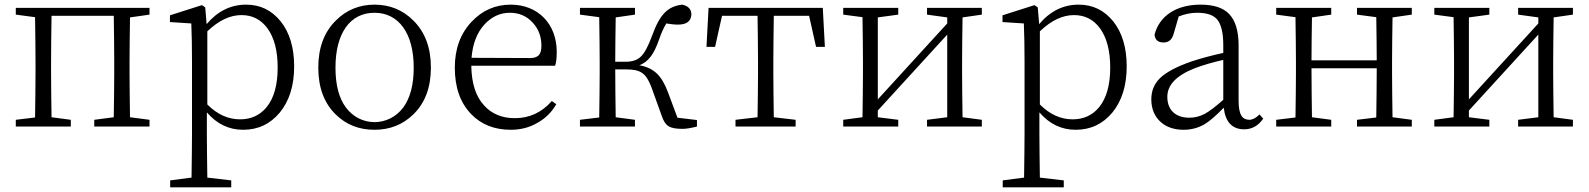

<svg xmlns="http://www.w3.org/2000/svg" viewBox="-20 -545 6844 827"><path d="M285 0V-29L202 -40C201 -113 200 -176 200 -227V-284C200 -339 201 -404 202 -477H470C471 -404 472 -339 472 -284V-227C472 -176 471 -113 470 -40L386 -29V0H624V-29L540 -40C539 -113 538 -176 538 -227V-284C538 -335 539 -397 540 -470L624 -482V-511H48V-482L131 -471C132 -398 133 -335 133 -284V-227C133 -176 132 -114 131 -39L48 -29V0Z M976 262V232L873 220C872 140 871 77 871 32V-61C914 -11 966 14 1027 14C1092 14 1144 -11 1185 -60C1226 -110 1247 -176 1247 -259C1247 -339 1228 -404 1189 -453C1150 -501 1101 -525 1040 -525C974 -525 917 -497 870 -441L864 -513L850 -523L712 -479V-450L804 -444C806 -396 807 -341 807 -279V34C807 79 806 141 805 220L713 232V262ZM1014 -31C963 -31 916 -52 873 -95V-410C922 -457 971 -480 1020 -480C1067 -480 1104 -461 1132 -423C1161 -383 1176 -327 1176 -254C1176 -179 1160 -122 1128 -83C1099 -48 1061 -31 1014 -31Z M1426 -52C1471 -8 1526 14 1593 14C1659 14 1715 -8 1760 -52C1811 -101 1836 -169 1836 -254C1836 -339 1811 -407 1760 -457C1715 -502 1659 -525 1593 -525C1528 -525 1472 -502 1427 -457C1376 -407 1351 -339 1351 -254C1351 -168 1376 -101 1426 -52ZM1717 -82C1654 2 1532 2 1470 -82C1440 -122 1425 -179 1425 -254C1425 -402 1488 -490 1593 -490C1697 -490 1762 -402 1762 -254C1762 -180 1747 -123 1717 -82Z M2180 14C2223 14 2261 4 2295 -16C2329 -35 2356 -61 2376 -96L2357 -110C2314 -61 2261 -36 2198 -36C2143 -36 2098 -54 2065 -91C2029 -130 2011 -187 2010 -262H2371C2376 -276 2378 -296 2378 -322C2378 -442 2297 -525 2180 -525C2113 -525 2057 -500 2011 -451C1963 -400 1939 -334 1939 -254C1939 -169 1962 -103 2009 -54C2052 -9 2109 14 2180 14ZM2011 -296C2016 -356 2034 -404 2067 -440C2098 -473 2134 -490 2176 -490C2216 -490 2249 -476 2275 -447C2300 -420 2312 -387 2312 -348C2312 -330 2309 -317 2302 -309C2295 -300 2282 -295 2265 -295Z M2921 10C2935 10 2955 7 2982 0V-28L2898 -38L2857 -148C2830 -220 2797 -252 2734 -264C2773 -279 2797 -311 2820 -378C2829 -404 2839 -426 2850 -444C2868 -441 2885 -439 2900 -439C2937 -439 2956 -453 2958 -482C2958 -505 2945 -519 2919 -525C2856 -518 2822 -483 2789 -392C2772 -346 2756 -315 2739 -300C2724 -286 2703 -279 2674 -279H2630C2630 -334 2631 -398 2632 -470L2715 -482V-511H2478V-482L2561 -471C2562 -398 2563 -335 2563 -284V-227C2563 -176 2562 -114 2561 -39L2478 -29V0H2715V-29L2632 -40C2631 -113 2630 -182 2630 -246H2678C2739 -246 2763 -230 2786 -169L2831 -44C2846 -1 2865 10 2921 10Z M3407 0V-29L3313 -40C3312 -113 3311 -176 3311 -227V-284C3311 -339 3312 -404 3313 -477H3465L3495 -343H3533L3524 -511H3032L3023 -343H3060L3090 -477H3243C3244 -404 3245 -339 3245 -284V-227C3245 -176 3244 -113 3243 -40L3148 -29V0Z M3849 0V-29L3761 -40V-69L4060 -396V-40L3973 -29V0H4209V-29L4126 -40C4125 -113 4124 -176 4124 -227V-284C4124 -335 4125 -397 4126 -470L4209 -482V-511H3973V-482L4060 -470V-444L3761 -117V-470L3849 -482V-511H3612V-482L3695 -471C3696 -398 3697 -335 3697 -284V-227C3697 -176 3696 -113 3695 -40L3612 -29V0Z M4562 262V232L4459 220C4458 140 4457 77 4457 32V-61C4500 -11 4552 14 4613 14C4678 14 4730 -11 4771 -60C4812 -110 4833 -176 4833 -259C4833 -339 4814 -404 4775 -453C4736 -501 4687 -525 4626 -525C4560 -525 4503 -497 4456 -441L4450 -513L4436 -523L4298 -479V-450L4390 -444C4392 -396 4393 -341 4393 -279V34C4393 79 4392 141 4391 220L4299 232V262ZM4600 -31C4549 -31 4502 -52 4459 -95V-410C4508 -457 4557 -480 4606 -480C4653 -480 4690 -461 4718 -423C4747 -383 4762 -327 4762 -254C4762 -179 4746 -122 4714 -83C4685 -48 4647 -31 4600 -31Z M5078 14C5111 14 5140 6 5167 -9C5189 -22 5217 -46 5251 -81C5258 -19 5288 12 5339 12C5372 12 5400 -3 5421 -34L5405 -52C5390 -37 5375 -29 5361 -29C5346 -29 5334 -35 5327 -47C5319 -60 5315 -81 5315 -112V-350C5315 -412 5301 -457 5274 -485C5248 -512 5207 -525 5151 -525C5047 -525 4974 -477 4953 -396C4955 -373 4968 -362 4992 -362C5015 -362 5029 -375 5036 -402L5057 -474C5084 -485 5111 -490 5136 -490C5177 -490 5205 -481 5222 -462C5240 -441 5249 -404 5249 -350V-317C5197 -306 5151 -293 5111 -280C5048 -258 5003 -234 4976 -208C4951 -183 4939 -153 4939 -117C4939 -76 4953 -43 4980 -19C5005 3 5038 14 5078 14ZM5104 -38C5075 -38 5052 -45 5035 -60C5017 -76 5008 -99 5008 -128C5008 -179 5047 -220 5126 -251C5163 -265 5204 -277 5249 -287V-115C5216 -86 5190 -66 5170 -55C5149 -44 5127 -38 5104 -38Z M5714 0V-29L5631 -40C5630 -113 5629 -184 5629 -251H5910C5910 -184 5909 -114 5908 -39L5825 -29V0H6061V-29L5978 -40C5977 -113 5976 -176 5976 -227V-284C5976 -335 5977 -397 5978 -470L6061 -482V-511H5825V-482L5908 -471C5909 -399 5910 -337 5910 -285H5629C5629 -338 5630 -399 5631 -470L5714 -482V-511H5477V-482L5560 -471C5561 -398 5562 -335 5562 -284V-227C5562 -176 5561 -114 5560 -39L5477 -29V0Z M6395 0V-29L6307 -40V-69L6606 -396V-40L6519 -29V0H6755V-29L6672 -40C6671 -113 6670 -176 6670 -227V-284C6670 -335 6671 -397 6672 -470L6755 -482V-511H6519V-482L6606 -470V-444L6307 -117V-470L6395 -482V-511H6158V-482L6241 -471C6242 -398 6243 -335 6243 -284V-227C6243 -176 6242 -113 6241 -40L6158 -29V0Z"/></svg>

Font: AllPunType Light
Style: Regular
Weight: 300
Version: 1.0